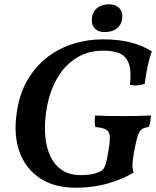

<svg xmlns="http://www.w3.org/2000/svg" viewBox="-20 -869 730 898"><path d="M459 -685Q534 -685 589.5 -671Q645 -657 690 -629Q678 -595 670 -557Q662 -519 657 -477Q641 -471 623.5 -469.5Q606 -468 588 -472Q595 -539 582 -573Q569 -607 539 -619.5Q509 -632 464 -632Q386 -632 329.5 -593Q273 -554 239 -487.5Q205 -421 195 -338Q187 -281 192 -229.5Q197 -178 216 -137.5Q235 -97 270 -73.5Q305 -50 357 -50Q383 -50 403 -53Q423 -56 442 -64Q455 -69 462.5 -77.5Q470 -86 475 -103.5Q480 -121 485 -152Q495 -205 493.5 -229.5Q492 -254 476 -263Q460 -272 426 -275Q423 -288 423 -302Q423 -316 425 -329Q459 -327 492 -326.5Q525 -326 556 -326Q590 -326 618 -326.5Q646 -327 686 -329Q685 -314 683 -300.5Q681 -287 676 -275Q656 -273 644 -265Q632 -257 624 -232.5Q616 -208 606 -153Q600 -117 599.5 -98.5Q599 -80 605 -62Q556 -32 486 -11.5Q416 9 335 9Q233 9 166 -36Q99 -81 71 -159.5Q43 -238 58 -339Q70 -430 109 -495.5Q148 -561 203.5 -603Q259 -645 325.5 -665Q392 -685 459 -685ZM469 -719Q438 -719 422 -737.5Q406 -756 410 -787Q414 -817 436 -833Q458 -849 491 -849Q522 -849 539 -830Q556 -811 551 -780Q547 -751 525.5 -735Q504 -719 469 -719Z"/></svg>

Font: Vollkorn SemiBold
Style: Italic
Weight: 600
Italic angle: -11°
Designer: Friedrich Althausen
Foundry: Friedrich Althausen
Version: Version 5.000